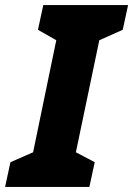

<svg xmlns="http://www.w3.org/2000/svg" viewBox="-52 -734 523 754"><path d="M-32 0 -11 -97 78 -136 169 -576 97 -617 118 -714H451L430 -617L338 -576L246 -136L320 -97L299 0Z"/></svg>

Font: Noto Sans Disp ExtBd
Style: Italic
Weight: 800
Italic angle: -12°
Designer: Monotype Design Team
Foundry: Monotype Imaging Inc.
Version: Version 2.000;GOOG;noto-source:20170915:90ef993387c0